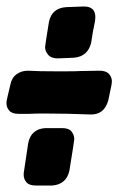

<svg xmlns="http://www.w3.org/2000/svg" viewBox="-22 -605 402 592"><path d="M156 -425Q136 -425 126.5 -436Q117 -447 117 -460Q117 -464 129 -538Q138 -580 182 -583L237 -585Q272 -585 272 -552L271 -540Q264 -508 259 -473Q249 -431 206 -427ZM259 -252Q183 -255 113 -255Q86 -255 69 -254H35Q15 -254 6.5 -264Q-2 -274 -2 -286Q-2 -289 -2 -291.5Q-2 -294 10 -344Q14 -365 29 -376Q44 -387 64 -387Q94 -385 161 -385Q216 -385 227 -386L285 -387Q305 -387 314 -377Q323 -367 323 -354L322 -344L312 -296Q300 -252 259 -252ZM140 -33H88Q68 -33 59.5 -43Q51 -53 51 -66Q51 -73 52 -77L65 -164Q74 -207 117 -210H170Q190 -210 198.5 -199.5Q207 -189 207 -176Q207 -171 192 -79Q183 -37 140 -33Z"/></svg>

Font: Bangerz
Style: Bold
Weight: 700
Designer: vernon adams
Foundry: Vernon Adams
Version: Version 2.10;February 7, 2025;FontCreator 13.0.0.2683 64-bit